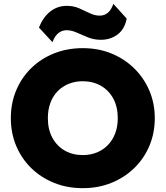

<svg xmlns="http://www.w3.org/2000/svg" viewBox="-20 -966 863 1001"><path d="M411.5 15Q330 15 261.5 -12.8Q193 -40.5 142.5 -90Q92 -139.5 64.2 -206Q36.5 -272.5 36.5 -350Q36.5 -428 64.2 -494.5Q92 -561 142.5 -610.5Q193 -660 261.5 -687.5Q330 -715 411.5 -715Q493 -715 561.2 -687Q629.5 -659 680.2 -609Q731 -559 759 -492.8Q787 -426.5 787 -350Q787 -272.5 759 -206Q731 -139.5 680.2 -90Q629.5 -40.5 561.2 -12.8Q493 15 411.5 15ZM411.5 -157.5Q451.5 -157.5 484.8 -171Q518 -184.5 542.5 -209.8Q567 -235 580.5 -270.5Q594 -306 594 -350Q594 -409 570.5 -452.2Q547 -495.5 505.8 -519Q464.5 -542.5 411.5 -542.5Q372 -542.5 338.5 -529Q305 -515.5 280.5 -490.5Q256 -465.5 242.8 -429.8Q229.5 -394 229.5 -350Q229.5 -291 253 -247.8Q276.5 -204.5 317.5 -181Q358.5 -157.5 411.5 -157.5ZM253.5 -746 183 -822.5Q205.5 -878 243 -906.8Q280.5 -935.5 328 -935.5Q363.5 -935.5 392.5 -922.8Q421.5 -910 447.8 -897.2Q474 -884.5 500.5 -884.5Q524 -884.5 542 -899.2Q560 -914 571 -946L640.5 -869Q630 -814 593 -786.2Q556 -758.5 506 -758.5Q470 -758.5 439 -771Q408 -783.5 380.2 -796Q352.5 -808.5 327 -808.5Q303.5 -808.5 284.5 -793.5Q265.5 -778.5 253.5 -746Z"/></svg>

Font: Geologica Thin Cursive ExtraBold
Style: Regular
Weight: 800
Version: Version 1.010;gftools[0.9.28]